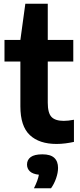

<svg xmlns="http://www.w3.org/2000/svg" viewBox="-20 -760 430 1027"><path d="M282.5 10Q190 10 139.5 -37.5Q89 -85 89 -191V-431H4V-546.5H89L115.5 -740H235.5V-546.5H372V-431H235.5V-211Q235.5 -155.5 255.5 -134.5Q275.5 -113.5 321 -113.5Q333.5 -113.5 346.5 -115Q359.5 -116.5 375.5 -119.5V-1Q355.5 3.5 330.8 6.8Q306 10 282.5 10ZM161.5 247Q183 204.5 188 174.5Q155 171 139.8 156.5Q124.5 142 124.5 120Q124.5 95 144.2 80.2Q164 65.5 207 65.5Q250 65.5 270.2 84.2Q290.5 103 290.5 138Q290.5 164 280 194Q269.5 224 253 247Z"/></svg>

Font: Encode Sans Semi Condensed
Style: Bold
Weight: 700
Width: 4
Designer: Multiple Designers
Foundry: Impallari Type
Version: Version 3.000; ttfautohint (v1.8.3) -l 8 -r 50 -G 200 -x 14 